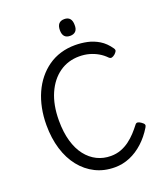

<svg xmlns="http://www.w3.org/2000/svg" viewBox="-192 -1214 1158 1358"><g transform="rotate(-20 387.5 -535.0)"><path d="M436 19Q355 19 290 -13.5Q225 -46 178 -105Q131 -164 106 -246Q81 -328 81 -427Q81 -493 93 -553Q105 -613 128 -664.5Q151 -716 184.5 -757.5Q218 -799 260.5 -829Q303 -859 354.5 -874.5Q406 -890 464 -890Q510 -890 555 -880.5Q600 -871 641.5 -846Q683 -821 716 -773Q724 -760 719.5 -751.5Q715 -743 705 -733Q691 -721 680 -718.5Q669 -716 659 -725Q634 -751 603.5 -768.5Q573 -786 538.5 -795.5Q504 -805 464 -805Q422 -805 384.5 -793.5Q347 -782 314.5 -759Q282 -736 256.5 -703.5Q231 -671 212.5 -629Q194 -587 184.5 -536.5Q175 -486 175 -427Q175 -339 194.5 -271.5Q214 -204 249.5 -158.5Q285 -113 332.5 -89.5Q380 -66 436 -66Q477 -66 512 -79Q547 -92 576.5 -114Q606 -136 630 -162Q654 -188 673 -213Q682 -226 693.5 -224.5Q705 -223 720 -212Q736 -201 738.5 -192Q741 -183 733 -171Q698 -113 651 -70Q604 -27 549.5 -4Q495 19 436 19ZM456 -963Q428 -963 414 -978.5Q400 -994 400 -1025Q400 -1057 414 -1073Q428 -1089 456 -1089Q483 -1089 497 -1073Q511 -1057 511 -1025Q512 -994 497.5 -978.5Q483 -963 456 -963Z"/></g></svg>

Font: Playwrite GB S
Style: Regular
Weight: 400
Designer: Veronika Burian, José Scaglione
Foundry: TypeTogether
Version: Version 1.000